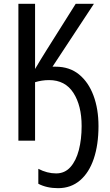

<svg xmlns="http://www.w3.org/2000/svg" viewBox="-20 -734 576 1002"><path d="M470 -714 254 -386H270Q343 -386 392.5 -345.5Q442 -305 468 -235Q494 -165 494 -76Q494 21 469.5 94Q445 167 397.5 207.5Q350 248 283 248Q224 248 180 225V147Q226 171 273 171Q318 171 347.5 138Q377 105 391.5 49Q406 -7 406 -76Q406 -183 363 -249.5Q320 -316 236 -316Q216 -316 197.5 -313Q179 -310 163 -305V0H76V-714H163V-374Q177 -397 192 -422.5Q207 -448 222 -471L375 -714Z"/></svg>

Font: Avrile Sans Condensed
Style: Regular
Weight: 400
Width: 3
Designer: Monotype Design Team
Foundry: Monotype Imaging Inc.
Version: Version 2.001;September 10, 2019;FontCreator 11.5.0.2425 64-